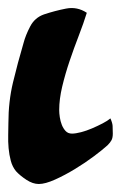

<svg xmlns="http://www.w3.org/2000/svg" viewBox="-25 -478 302 480"><path d="M192 -446Q184 -420 172 -389Q160 -358 149 -325.5Q138 -293 130.5 -261.5Q123 -230 123 -203Q123 -195 124.5 -185Q126 -175 129.5 -166Q133 -157 139 -150.5Q145 -144 155 -144Q164 -144 177.5 -147.5Q191 -151 205 -157Q219 -163 231.5 -169.5Q244 -176 251 -182Q256 -171 256.5 -163.5Q257 -156 257 -144Q257 -134 254 -128Q251 -122 244 -115Q232 -104 210 -87.5Q188 -71 162.5 -55.5Q137 -40 112.5 -29Q88 -18 72 -18Q57 -18 41 -28.5Q25 -39 15 -50Q6 -61 2 -76Q-2 -91 -3.5 -107.5Q-5 -124 -4.5 -140.5Q-4 -157 -4 -170Q-4 -224 7.5 -272Q19 -320 34 -371Q39 -390 50.5 -412Q62 -434 85 -442Q112 -451 140 -456.5Q168 -462 192 -446Z"/></svg>

Font: Praegefest
Style: Regular
Weight: 600
Designer: Peter Wiegel nach alter Vorlage
Foundry: Peter Wiegel
Version: Version 1.000